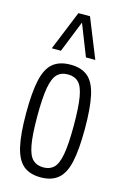

<svg xmlns="http://www.w3.org/2000/svg" viewBox="-122 -846 592 912"><g transform="rotate(15 174.0 -390.0)"><path d="M29 -267Q29 -370 42.5 -430.5Q56 -491 88 -517.5Q120 -544 174 -544Q228 -544 259.5 -517.5Q291 -491 304.5 -430.5Q318 -370 318 -267Q318 -164 304.5 -103.5Q291 -43 259 -16.5Q227 10 174 10Q120 10 88.5 -16.5Q57 -43 43 -103.5Q29 -164 29 -267ZM84 -267Q84 -177 93 -127Q102 -77 122 -58Q142 -39 174 -39Q206 -39 225.5 -58Q245 -77 254 -127Q263 -177 263 -267Q263 -358 254.5 -407.5Q246 -457 226.5 -476.5Q207 -496 174 -496Q141 -496 121.5 -476.5Q102 -457 93 -407.5Q84 -358 84 -267ZM67 -596 146 -790H203L281 -596H235L174 -751L112 -596Z"/></g></svg>

Font: Georama Condensed Light
Style: Regular
Weight: 300
Width: 3
Designer: Jean-Baptiste Levee
Foundry: Production Type
Version: Version 1.000